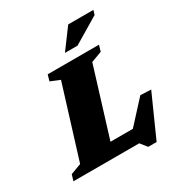

<svg xmlns="http://www.w3.org/2000/svg" viewBox="-250 -1068 1194 1270"><g transform="rotate(-30 347.0 -433.0)"><path d="M471 -621 279.5 0H-31.5L-17.5 -46.5L64 -77L233 -622.5L161.5 -651.5L175 -698H566.5L553 -651.5ZM438 -55.5 636.5 -272 717.5 -268.5 575 50H511L471 0H91L121.5 -104H519ZM344.5 -763.5 457.5 -916H650L639.5 -882.5L440.5 -763.5Z"/></g></svg>

Font: Newsreader 9pt ExtraBold
Style: Italic
Weight: 800
Italic angle: -17°
Designer: Hugues Gentile
Foundry: Production Type
Version: Version 1.003